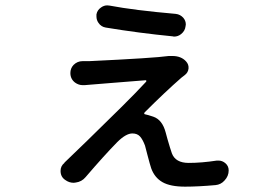

<svg xmlns="http://www.w3.org/2000/svg" viewBox="-20 -656 1040 726"><path d="M379.9 -551.8Q362.3 -554.7 352.5 -569.3Q344.7 -580.1 344.7 -593.8Q344.7 -597.7 344.7 -601.6Q347.7 -618.2 362.3 -627.9Q373 -635.7 385.7 -635.7Q389.6 -635.7 394.5 -634.8Q487.3 -617.2 644.5 -603.5Q662.1 -601.6 673.8 -587.9Q682.6 -577.1 682.6 -563.5Q682.6 -560.5 681.6 -556.6Q679.7 -539.1 665 -527.3Q653.3 -517.6 637.7 -517.6Q635.7 -517.6 632.8 -518.6Q503.9 -531.2 379.9 -551.8ZM620.1 -444.3Q626 -444.3 631.8 -444.3Q665 -444.3 683.6 -423.8Q694.3 -412.1 692.9 -397Q691.4 -381.8 678.7 -372.1Q669.9 -365.2 666 -362.3Q604.5 -308.6 527.3 -231.4Q524.4 -228.5 525.4 -226.1Q526.4 -223.6 529.3 -223.6Q535.2 -222.7 541 -220.7Q553.7 -216.8 559.6 -214.8Q593.8 -203.1 606.4 -155.3Q608.4 -147.5 613.3 -129.9Q618.2 -112.3 622.6 -98.6Q627 -85 629.9 -76.2Q643.6 -40 693.4 -40Q742.2 -40 799.8 -48.8Q803.7 -48.8 806.6 -48.8Q820.3 -48.8 832 -39.1Q844.7 -28.3 844.7 -11.7Q844.7 9.8 829.1 26.4Q815.4 42 794.9 43.9Q729.5 49.8 679.7 49.8Q624 49.8 594.2 32.7Q564.5 15.6 551.8 -19.5Q546.9 -34.2 538.1 -67.9Q529.3 -101.6 528.3 -105.5Q519.5 -128.9 509.3 -140.1Q499 -151.4 480.5 -151.4Q456.1 -151.4 422.9 -118.2Q374 -68.4 303.7 13.7Q289.1 31.2 266.6 34.2Q262.7 35.2 258.8 35.2Q241.2 35.2 226.6 24.4Q209 12.7 209 -9.8Q209 -28.3 223.6 -40Q223.6 -41 223.6 -41Q237.3 -53.7 309.1 -123.5Q380.9 -193.4 439 -251Q497.1 -308.6 532.2 -346.7Q534.2 -348.6 533.2 -351.1Q532.2 -353.5 529.3 -352.5Q499 -349.6 413.6 -343.3Q328.1 -336.9 322.3 -335.9Q310.5 -335 299.8 -334Q296.9 -334 293 -334Q277.3 -334 263.7 -343.8Q246.1 -357.4 246.1 -379.9Q246.1 -397.5 257.8 -410.2Q272.5 -424.8 292 -424.8Q305.7 -424.8 317.4 -424.8Q563.5 -436.5 618.2 -444.3Q619.1 -444.3 620.1 -444.3Z"/></svg>

Font: Gen Jyuu GothicX Medium
Style: Regular
Weight: 500
Designer: Ryoko NISHIZUKA (kana &amp; ideographs); Paul D. Hunt (Latin, Greek &amp; Cyrillic); Wenlong ZHANG (bopomofo); Sandoll C
Version: Version 1.058.20140828